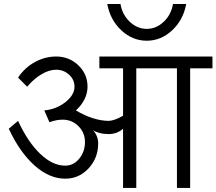

<svg xmlns="http://www.w3.org/2000/svg" viewBox="-20 -930 1071 950"><path d="M510.7 -910.2H576.2Q585 -857.4 622.1 -822.3Q659.2 -787.1 706.1 -787.1Q752.9 -787.1 790 -822.3Q827.1 -857.4 835.9 -910.2H901.4Q886.7 -831.1 831.5 -779.8Q776.4 -728.5 706.1 -728.5Q635.7 -728.5 580.6 -779.8Q525.4 -831.1 510.7 -910.2ZM302.7 -45.9Q224.6 -45.9 151.4 -110.8Q78.1 -175.8 23.4 -293L69.3 -332Q118.2 -226.6 179.2 -168.5Q240.2 -110.4 302.7 -110.4Q343.8 -110.4 372.1 -145Q400.4 -179.7 400.4 -227.5Q400.4 -273.4 368.2 -305.7Q335.9 -337.9 290 -337.9Q275.4 -337.9 259.3 -335Q243.2 -332 224.6 -325.2L199.2 -383.8Q257.8 -388.7 303.2 -424.3Q348.6 -460 348.6 -501Q348.6 -536.1 321.8 -560.5Q294.9 -585 257.8 -585Q223.6 -585 186 -563Q148.4 -541 114.3 -501L69.3 -545.9Q102.5 -595.7 152.8 -623Q203.1 -650.4 257.8 -650.4Q322.3 -650.4 367.7 -606.9Q413.1 -563.5 413.1 -501Q413.1 -467.8 397.5 -437.5Q381.8 -407.2 355.5 -383.8Q399.4 -357.4 440.9 -344.7Q482.4 -332 517.6 -332Q530.3 -332 548.8 -338.4Q567.4 -344.7 588.9 -357.4V-591.8H471.7V-650.4H1031.2V-591.8H920.9V0H855.5V-591.8H654.3V0H588.9V-293Q573.2 -279.3 555.2 -272.9Q537.1 -266.6 517.6 -266.6Q493.2 -266.6 472.7 -272Q452.1 -277.3 439.5 -286.1Q452.1 -273.4 459 -256.3Q465.8 -239.3 465.8 -220.7Q465.8 -148.4 418.5 -97.2Q371.1 -45.9 302.7 -45.9Z"/></svg>

Font: Lohit Marathi
Style: Regular
Weight: 400
Version: 2.94.2